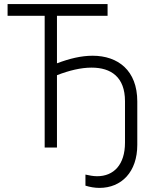

<svg xmlns="http://www.w3.org/2000/svg" viewBox="-20 -720 771 937"><path d="M198 0H258V-353C317 -376 375 -390 427 -390C522 -390 590 -344 590 -226V-24C590 84 535 140 454 140C434 140 416 136 397 132V186C419 193 443 197 465 197C573 197 650 119 650 -13V-225C650 -376 556 -448 432 -448C376 -448 319 -434 258 -411V-643H505V-700H17V-643H198Z"/></svg>

Font: Fixel Display Light
Style: Regular
Weight: 300
Designer: AlfaBravo + MacPaw
Foundry: Kyrylo Tkachov, Marchela Mozhyna, Serhii Makarenko, Maria Weinstein, Zakhar Kryvoshyya
Version: Version 1.211